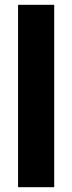

<svg xmlns="http://www.w3.org/2000/svg" viewBox="-20 -777 300 797"><path d="M55 0H205V-757H55Z"/></svg>

Font: Mluvka ExtraBold
Style: Regular
Weight: 800
Designer: Modified by Jiří Krblich, Original typeface by Gumpita Rahayu
Foundry: Gumpita Rahayu & Jiří Krblich
Version: Version 2.000;Glyphs 3.1.1 (3134)